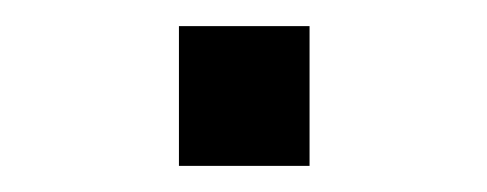

<svg xmlns="http://www.w3.org/2000/svg" viewBox="-20 -430 373 147"><path d="M117 -303V-410H217V-303Z"/></svg>

Font: Archivo
Style: Regular
Weight: 400
Designer: Hector Gatti
Foundry: Omnibus-Type
Version: Version 2.001